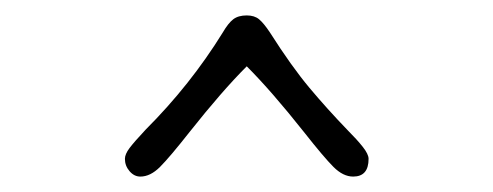

<svg xmlns="http://www.w3.org/2000/svg" viewBox="-20 -773 640 249"><path d="M142 -567Q142 -573 148 -581Q154 -589 169 -605Q227 -663 269 -731Q276 -743 282.5 -748Q289 -753 300 -753Q310 -753 316 -748Q322 -743 330 -731Q358 -687 381 -659.5Q404 -632 431 -604Q443 -592 450.5 -582.5Q458 -573 458 -567Q458 -544 438 -544Q425 -544 412.5 -556.5Q400 -569 374 -602Q332 -655 300 -687Q268 -655 226 -602Q200 -569 187.5 -556.5Q175 -544 162 -544Q154 -544 148 -551Q142 -558 142 -567Z"/></svg>

Font: Hina Mincho
Style: Regular
Weight: 400
Designer: satsuyako
Foundry: satsuyako
Version: Version 1.100